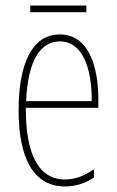

<svg xmlns="http://www.w3.org/2000/svg" viewBox="-20 -661 420 691"><path d="M291 -641H89V-617H291ZM195 -537C94 -537 47 -429 47 -264C47 -94 99 10 214 10C255 10 290 -3 318 -22V-52C283 -27 249 -15 214 -15C119 -15 72 -106 73 -273H334V-301C334 -421 300 -537 195 -537ZM195 -512C278 -512 311 -414 310 -297H74C80 -442 125 -512 195 -512Z"/></svg>

Font: Noto Sans Devanagari ExtraCondensed Thin
Style: Regular
Weight: 100
Width: 2
Designer: Jelle Bosma - Monotype Design Team
Foundry: Monotype Imaging Inc.
Version: Version 2.004